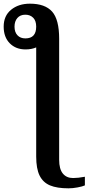

<svg xmlns="http://www.w3.org/2000/svg" viewBox="-93 -785 482 1045"><path d="M104 67V-527Q79 -516 46 -516Q-7 -516 -40 -549.5Q-73 -583 -73 -640Q-73 -699 -32.5 -732Q8 -765 70 -765Q152 -765 190.5 -722Q229 -679 229 -574V85Q229 135 249 159.5Q269 184 305 184Q332 184 369 177V224Q356 230 329.5 235Q303 240 280 240Q217 240 179 224Q141 208 122.5 170.5Q104 133 104 67ZM104 -640Q104 -672 87.5 -688.5Q71 -705 45 -705Q17 -705 1.5 -687Q-14 -669 -14 -640Q-14 -610 2 -593Q18 -576 45 -576Q104 -576 104 -640Z"/></svg>

Font: Noto Serif SemiBold
Style: Regular
Weight: 600
Designer: Monotype Design Team
Foundry: Monotype Imaging Inc.
Version: Version 1.001